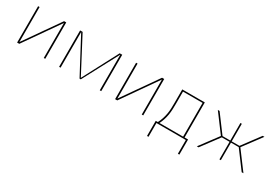

<svg xmlns="http://www.w3.org/2000/svg" viewBox="21 -1349 3358 2376"><g transform="rotate(30 1700.0 -161.5)"><path d="M99 0V-520H120V-20L470 -520H501V0H480V-500L130 0Z M699 0V-520H735L1000 -16L1265 -520H1301V0H1280V-510L1009 0H991L720 -510V0Z M1499 0V-520H1520V-20L1870 -520H1901V0H1880V-500L1530 0Z M2069 197V-19H2099Q2117 -54 2129.5 -91.5Q2142 -129 2149 -168Q2156 -207 2157.5 -246.5Q2159 -286 2159 -325V-520H2481V-19H2531V197H2510V0H2090V197ZM2460 -19V-501H2180V-325Q2180 -286 2178.5 -246.5Q2177 -207 2170.5 -168Q2164 -129 2152 -91.5Q2140 -54 2122 -19Z M2692 0H2667L2861 -260L2667 -520H2692L2879 -269H2990V-520H3010V-269H3121L3308 -520H3333L3139 -260L3333 0H3308L3121 -251H3010V0H2990V-251H2879Z"/></g></svg>

Font: Iosevka Aile Thin
Style: Regular
Weight: 100
Designer: Belleve Invis
Foundry: Belleve Invis
Version: Version 31.1.0; ttfautohint (v1.8.4)